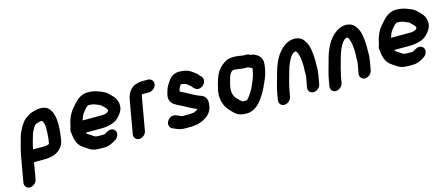

<svg xmlns="http://www.w3.org/2000/svg" viewBox="-49 -1120 4350 1875"><g transform="rotate(-15 2125.5 -182.5)"><path d="M202 -158C212 -213 228 -263 243 -313L250 -327C262 -348 271 -375 291 -388L303 -395C311 -398 322 -400 330 -402L342 -404C347 -405 353 -405 358 -405C359 -405 359 -405 359 -404C361 -403 362 -401 363 -398C372 -380 380 -362 379 -335C381 -297 377 -253 373 -211L366 -170C355 -161 330 -160 314 -158ZM77 193C110 193 144 164 150 131L179 -35H278C287 -35 296 -35 305 -36L326 -38C341 -41 355 -43 369 -46C400 -54 436 -74 455 -100C475 -124 484 -139 491 -180C505 -262 514 -375 490 -438C475 -484 446 -528 378 -528C358 -528 339 -526 321 -521C274 -512 232 -488 201 -458C181 -438 168 -415 153 -390C138 -364 126 -338 117 -305C102 -247 84 -191 72 -126L27 131C21 164 44 193 77 193Z M743 -306C751 -332 759 -356 774 -375C790 -394 810 -424 833 -435H846C850 -435 854 -435 858 -434L879 -432C882 -431 884 -431 886 -431C896 -427 906 -423 917 -419L932 -413C941 -409 953 -406 959 -398C965 -393 971 -387 975 -382L993 -366C1000 -358 1006 -349 1008 -335V-334C1006 -332 1004 -330 1001 -326C989 -309 953 -306 927 -306ZM610 -267C602 -252 598 -233 605 -214C610 -141 628 -91 678 -57C717 -32 750 3 818 3C827 4 834 4 839 4H881C928 4 960 -15 991 -33C1010 -43 1023 -56 1031 -76C1045 -113 1025 -142 996 -148C966 -154 940 -134 918 -121H914C909 -120 906 -119 903 -119H861C858 -119 852 -119 845 -120C840 -120 835 -120 830 -121L819 -124C808 -130 800 -136 790 -143C773 -155 763 -158 750 -170L743 -179C742 -180 740 -182 740 -183H905C944 -183 975 -190 1006 -199C1042 -209 1071 -231 1094 -260C1117 -287 1136 -319 1133 -362C1132 -402 1113 -436 1089 -458C1084 -464 1079 -470 1073 -475C1059 -490 1038 -509 1019 -517L1003 -525C995 -529 986 -532 977 -535C948 -548 911 -558 869 -558H850C836 -558 822 -555 807 -549C754 -529 718 -483 682 -441C646 -397 622 -337 610 -267Z M1304 -50 1361 -376C1363 -390 1364 -391 1368 -401H1370C1373 -402 1376 -402 1378 -403H1440C1473 -403 1507 -431 1513 -464C1519 -497 1495 -526 1462 -526H1400C1378 -526 1349 -519 1331 -512C1279 -491 1250 -444 1238 -376L1181 -50C1175 -16 1197 12 1231 12C1265 12 1298 -16 1304 -50Z M1989 -382C1989 -402 1981 -417 1966 -427C1952 -444 1943 -457 1923 -469C1919 -472 1917 -474 1915 -476C1886 -501 1842 -522 1783 -522H1771C1724 -522 1688 -496 1666 -463C1649 -436 1628 -411 1619 -376C1615 -362 1608 -341 1605 -324C1598 -282 1621 -244 1648 -229C1669 -215 1694 -203 1718 -192C1732 -186 1745 -177 1757 -171L1774 -162C1787 -155 1797 -150 1809 -144L1825 -137C1832 -134 1842 -129 1852 -126L1851 -119C1849 -117 1847 -115 1843 -114C1834 -108 1820 -101 1809 -98L1789 -96C1784 -95 1779 -95 1774 -95H1699C1696 -96 1694 -96 1692 -96L1679 -100C1665 -108 1648 -114 1632 -120C1597 -132 1560 -107 1547 -81C1528 -44 1548 -12 1573 -3C1591 2 1605 13 1623 17L1640 23C1657 27 1671 28 1692 28H1754C1763 28 1771 27 1780 26C1808 24 1822 21 1849 11C1911 -14 1967 -51 1976 -131C1986 -188 1963 -226 1922 -239C1914 -242 1901 -246 1894 -250L1878 -257C1867 -263 1859 -266 1848 -272L1813 -291C1805 -296 1798 -300 1789 -304L1765 -316C1754 -322 1742 -328 1731 -334C1734 -350 1738 -363 1744 -375L1760 -399C1762 -398 1765 -398 1768 -398C1779 -396 1787 -395 1798 -393C1818 -389 1827 -372 1843 -363C1858 -352 1868 -333 1883 -323C1922 -289 1988 -330 1989 -382Z M2471 -374H2472C2473 -373 2477 -369 2477 -366L2470 -329C2463 -291 2450 -264 2438 -233C2425 -200 2407 -162 2387 -135C2375 -118 2366 -103 2352 -89L2347 -84L2336 -80H2309L2299 -82C2285 -90 2276 -99 2266 -111C2256 -122 2245 -130 2237 -142C2219 -171 2210 -211 2223 -264C2236 -311 2246 -386 2287 -399L2289 -400C2294 -401 2298 -401 2303 -401H2307C2313 -400 2321 -399 2331 -398C2354 -396 2380 -390 2403 -390H2436C2446 -382 2459 -381 2471 -374ZM2490 -500C2480 -509 2468 -513 2454 -513H2424C2422 -513 2420 -513 2416 -514C2387 -519 2353 -524 2320 -524C2292 -522 2273 -520 2251 -509C2213 -489 2180 -460 2156 -424C2131 -381 2115 -330 2102 -272C2078 -183 2097 -113 2128 -66C2139 -49 2153 -37 2165 -22C2199 15 2228 43 2304 43C2323 44 2340 42 2353 37C2413 18 2452 -27 2486 -79C2518 -124 2541 -180 2565 -234C2577 -260 2587 -296 2593 -327L2597 -350C2598 -358 2599 -367 2600 -376C2607 -431 2579 -468 2541 -486C2527 -494 2512 -500 2490 -500Z M2759 -5 2769 -63C2774 -89 2783 -128 2790 -154C2806 -208 2823 -281 2844 -328L2864 -367C2870 -376 2873 -382 2876 -386C2881 -392 2902 -415 2910 -415C2914 -416 2917 -418 2920 -419C2922 -419 2925 -419 2928 -418C2929 -418 2930 -418 2931 -417C2953 -390 2960 -343 2963 -296C2966 -262 2963 -216 2962 -182C2965 -165 2959 -139 2956 -123L2943 -51C2937 -17 2959 11 2993 11C3027 11 3060 -17 3066 -51L3079 -123C3080 -131 3082 -140 3083 -151C3092 -199 3086 -227 3089 -273C3089 -327 3084 -381 3073 -426C3065 -454 3053 -476 3038 -497C3019 -524 2987 -542 2939 -542C2905 -540 2874 -527 2850 -512C2764 -455 2719 -355 2688 -230C2672 -172 2656 -122 2646 -63L2636 -5C2630 28 2653 57 2686 57C2719 57 2753 28 2759 -5Z M3280 -5 3290 -63C3295 -89 3304 -128 3311 -154C3327 -208 3344 -281 3365 -328L3385 -367C3391 -376 3394 -382 3397 -386C3402 -392 3423 -415 3431 -415C3435 -416 3438 -418 3441 -419C3443 -419 3446 -419 3449 -418C3450 -418 3451 -418 3452 -417C3474 -390 3481 -343 3484 -296C3487 -262 3484 -216 3483 -182C3486 -165 3480 -139 3477 -123L3464 -51C3458 -17 3480 11 3514 11C3548 11 3581 -17 3587 -51L3600 -123C3601 -131 3603 -140 3604 -151C3613 -199 3607 -227 3610 -273C3610 -327 3605 -381 3594 -426C3586 -454 3574 -476 3559 -497C3540 -524 3508 -542 3460 -542C3426 -540 3395 -527 3371 -512C3285 -455 3240 -355 3209 -230C3193 -172 3177 -122 3167 -63L3157 -5C3151 28 3174 57 3207 57C3240 57 3274 28 3280 -5Z M3861 -306C3869 -332 3877 -356 3892 -375C3908 -394 3928 -424 3951 -435H3964C3968 -435 3972 -435 3976 -434L3997 -432C4000 -431 4002 -431 4004 -431C4014 -427 4024 -423 4035 -419L4050 -413C4059 -409 4071 -406 4077 -398C4083 -393 4089 -387 4093 -382L4111 -366C4118 -358 4124 -349 4126 -335V-334C4124 -332 4122 -330 4119 -326C4107 -309 4071 -306 4045 -306ZM3728 -267C3720 -252 3716 -233 3723 -214C3728 -141 3746 -91 3796 -57C3835 -32 3868 3 3936 3C3945 4 3952 4 3957 4H3999C4046 4 4078 -15 4109 -33C4128 -43 4141 -56 4149 -76C4163 -113 4143 -142 4114 -148C4084 -154 4058 -134 4036 -121H4032C4027 -120 4024 -119 4021 -119H3979C3976 -119 3970 -119 3963 -120C3958 -120 3953 -120 3948 -121L3937 -124C3926 -130 3918 -136 3908 -143C3891 -155 3881 -158 3868 -170L3861 -179C3860 -180 3858 -182 3858 -183H4023C4062 -183 4093 -190 4124 -199C4160 -209 4189 -231 4212 -260C4235 -287 4254 -319 4251 -362C4250 -402 4231 -436 4207 -458C4202 -464 4197 -470 4191 -475C4177 -490 4156 -509 4137 -517L4121 -525C4113 -529 4104 -532 4095 -535C4066 -548 4029 -558 3987 -558H3968C3954 -558 3940 -555 3925 -549C3872 -529 3836 -483 3800 -441C3764 -397 3740 -337 3728 -267Z"/></g></svg>

Font: Blanket
Style: BdObl
Weight: 700
Foundry: Cannot Into Space Fonts
Version: Version 0.9